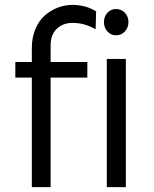

<svg xmlns="http://www.w3.org/2000/svg" viewBox="-20 -769 631 789"><path d="M43 -450.2V-514.2H110.8V-571.8Q110.8 -614.3 125 -648.7Q139.2 -683.1 163.1 -704.6Q187 -726.1 217 -737.5Q247.1 -749 279.8 -749Q335.4 -747.6 375 -722.2L373 -648.9Q326.7 -674.8 280.8 -674.8Q240.2 -675.8 214.1 -651.4Q188 -627 188 -582V-514.2H338.9V-450.2H188V0H110.8V-450.2ZM421.4 -639.6Q407.2 -655.3 407.2 -678.2Q407.2 -701.2 421.4 -716.6Q435.5 -731.9 457 -731.9Q478.5 -731.9 493.2 -716.6Q507.8 -701.2 507.8 -678.2Q507.8 -655.3 493.2 -639.6Q478.5 -624 457 -624Q435.5 -624 421.4 -639.6ZM418.9 0V-526.9H497.1V0Z"/></svg>

Font: Montserrat Light
Style: Regular
Weight: 300
Designer: Julieta Ulanovsky
Foundry: Julieta Ulanovsky
Version: Version 1.000;PS 002.000;hotconv 1.0.70;makeotf.lib2.5.58329